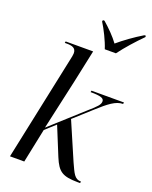

<svg xmlns="http://www.w3.org/2000/svg" viewBox="-173 -1049 912 1149"><g transform="rotate(20 282.5 -474.5)"><path d="M348 -796H419C455 -845 507 -903 551 -947L552 -956H542C487 -923 432 -883 391 -848C364 -885 328 -921 288 -956H278L276 -947C300 -909 333 -844 348 -796ZM467 7H483L485 -3C443 -3 432 -36 404 -96L301 -335L413 -436C474 -491 517 -526 563 -526L565 -536H358L356 -526C421 -526 442 -518 442 -498C442 -477 425 -460 378 -419L172 -233C189 -307 225 -474 243 -553L287 -760H112L110 -750H124C157 -750 182 -743 182 -710C182 -700 179 -684 174 -663L34 0H125L170 -217L234 -275L308 -94C342 -12 371 6 467 7Z"/></g></svg>

Font: Noto Serif Display SemiCondensed
Style: Italic
Weight: 400
Width: 4
Italic angle: -12°
Designer: Monotype Design Team
Foundry: Monotype Imaging Inc.
Version: Version 2.009